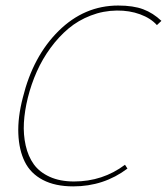

<svg xmlns="http://www.w3.org/2000/svg" viewBox="-20 -660 600 690"><path d="M429.2 -67.9 438 -54.2Q353 9.8 243.2 9.8Q178.2 9.8 134 -13.4Q89.8 -36.6 69.1 -78.6Q48.3 -120.6 45.9 -179.2Q43.5 -237.8 62 -309.1Q98.6 -458 190.9 -549.1Q283.2 -640.1 404.8 -640.1Q459 -640.1 494.6 -626.7Q530.3 -613.3 560.1 -585L543.9 -569.8Q521.5 -594.7 483.4 -608.6Q445.3 -622.6 399.9 -622.1Q351.1 -621.6 306.2 -604.2Q261.2 -586.9 226.1 -557.4Q190.9 -527.8 161.6 -487.8Q132.3 -447.8 112.3 -402.8Q92.3 -357.9 80.1 -309.1Q68.4 -261.7 65.9 -219Q63.5 -176.3 72.3 -137.2Q81.1 -98.1 101.3 -69.8Q121.6 -41.5 158.4 -24.7Q195.3 -7.8 246.1 -7.8Q349.1 -7.8 429.2 -67.9Z"/></svg>

Font: Sinkin Sans 100 Thin Italic
Style: Regular
Weight: 100
Italic angle: -112°
Designer: Keith Bates
Foundry: K-Type
Version: Sinkin Sans (version 1.0)  by Keith Bates   •   © 2014   www